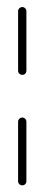

<svg xmlns="http://www.w3.org/2000/svg" viewBox="-20 -539 129 558"><path d="M44.8 -0.4Q39.6 -0.4 36.1 -3.9Q32.6 -7.4 32.6 -12.2V-185.2Q32.6 -190.4 36.3 -193.9Q40 -197.4 44.8 -197.4Q49.6 -197.4 53.1 -193.9Q56.7 -190.4 56.7 -185.2V-12.2Q56.7 -7.4 53.3 -3.9Q50 -0.4 44.8 -0.4ZM44.8 -321.5Q39.6 -321.5 36.1 -325Q32.6 -328.5 32.6 -333.3V-506.7Q32.6 -511.5 36.3 -515Q40 -518.5 44.8 -518.5Q49.6 -518.5 53.1 -515Q56.7 -511.5 56.7 -506.7V-333.3Q56.7 -328.5 53.3 -325Q50 -321.5 44.8 -321.5Z"/></svg>

Font: 26F Galaxy Hebrew Thin
Style: Regular
Weight: 100
Designer: C₂₉H₂₅N₃O₅
Version: Version 1.000